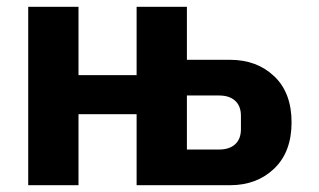

<svg xmlns="http://www.w3.org/2000/svg" viewBox="-20 -545 940 565"><path d="M211 -525V-324H382V-525H530V-369H657Q736 -369 787 -320.5Q838 -272 838 -185Q838 -98 787 -49Q736 0 657 0H382V-209H211V0H63V-525ZM689 -165V-204Q689 -233 672 -248.5Q655 -264 625 -264H530V-105H625Q655 -105 672 -120.5Q689 -136 689 -165Z"/></svg>

Font: iA Writer Duo V
Style: Regular
Weight: 400
Designer: Mike Abbink, Paul van der Laan, Pieter van Rosmalen, Oliver Reichenstein
Foundry: Information Architects Inc.
Version: Version 2.000